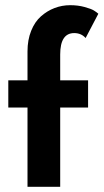

<svg xmlns="http://www.w3.org/2000/svg" viewBox="-20 -720 399 740"><path d="M12 -410.5H86V-522Q86 -566 100 -601Q114 -636 137.8 -657Q161.5 -678 190.2 -689Q219 -700 250.5 -700Q280.5 -700 306 -693Q331.5 -686 342 -679.5Q352.5 -673 359 -667L310 -573.5Q293 -592.5 266 -592.5Q212 -592.5 212 -510V-410.5H319.5V-305.5H212V0H86V-305.5H12Z"/></svg>

Font: League Spartan SemiBold
Style: Regular
Weight: 600
Foundry: The League of Moveable Type
Version: Version 2.002